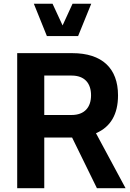

<svg xmlns="http://www.w3.org/2000/svg" viewBox="-20 -988 685 1008"><path d="M212.4 -266.1H358.4L488.8 0H639.2L483.9 -288.6C561 -321.8 599.6 -388.2 599.6 -487.3C599.6 -629.9 515.6 -709 359.4 -709H70.3V0H212.4ZM356 -591.3C424.3 -591.3 458 -550.8 458 -487.8C458 -424.8 423.8 -384.3 356 -384.3H212.4V-591.3ZM226.1 -798.8H390.1L459 -968.3H360.8L308.6 -854.5L255.9 -968.3H157.7Z"/></svg>

Font: Estedad Bold
Style: Regular
Weight: 700
Designer: Amin Abedi
Version: Version 7.3